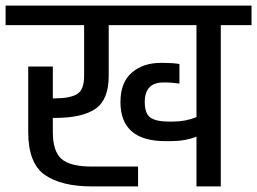

<svg xmlns="http://www.w3.org/2000/svg" viewBox="-30 -667 920 687"><path d="M870 -577H760V0H673V-178Q633 -162 580 -162H562Q401 -162 401 -302Q401 -372 441.5 -407Q482 -442 545 -442H557Q588 -442 612 -438V-368Q578 -372 567 -372H555Q488 -372 488 -302Q488 -260 508.5 -246Q529 -232 574 -232H590Q634 -232 673 -248V-577H359V-395Q359 -311 312 -278Q265 -245 165 -245H159V-195Q159 -125 190.5 -98Q222 -71 299 -71H464V0H299Q189 0 130 -41.5Q71 -83 71 -195V-429H159V-315H165Q221 -315 246 -330.5Q271 -346 271 -395V-577H-10V-647H870Z"/></svg>

Font: Biryani
Style: Regular
Weight: 400
Designer: Dan Reynolds and Mathieu Réguer
Foundry: Dan Reynolds and Mathieu Réguer
Version: Version 1.004; ttfautohint (v1.1) -l 5 -r 5 -G 72 -x 0 -D la